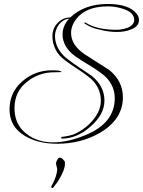

<svg xmlns="http://www.w3.org/2000/svg" viewBox="-20 -631 720 967"><path d="M269 93Q172 93 108 55Q28 9 28 -80Q28 -166 93 -222Q157 -277 242 -277Q289 -277 289 -269Q289 -267 254 -267Q175 -267 116 -219Q53 -170 53 -86Q53 -5 111 41Q167 86 247 86Q321 86 409 50Q558 -10 558 -137Q558 -173 541 -205.5Q524 -238 489 -263Q458 -286 426.5 -304.5Q395 -323 363 -345Q329 -368 312 -397Q295 -426 295 -457Q295 -501 328 -537Q298 -534 277 -508Q257 -480 257 -450Q257 -417 273 -387Q289 -357 322 -332Q351 -310 381.5 -289.5Q412 -269 442 -249Q506 -197 506 -124Q506 -54 434 8Q400 38 364 52.5Q328 67 293 67Q288 67 288 64Q288 58 295 58Q312 56 325 53Q338 50 348 47Q402 25 443 -20Q488 -71 488 -124Q488 -159 472.5 -190Q457 -221 425 -245Q397 -267 367 -286Q337 -305 308 -327Q275 -351 259.5 -382.5Q244 -414 244 -449Q244 -486 269 -514Q282 -528 298 -535.5Q314 -543 333 -543H334Q405 -611 523 -611Q629 -611 668 -562Q680 -547 680 -530Q680 -497 638 -482Q608 -470 569 -470Q550 -470 529 -472.5Q508 -475 485 -481Q458 -486 439 -494.5Q420 -503 407 -512Q405 -514 405 -515Q405 -518 408 -518Q410 -518 411 -517Q467 -481 566 -481Q583 -481 597 -484Q611 -487 623 -491Q656 -506 656 -531Q656 -567 604 -585Q565 -599 523 -599Q399 -599 352 -517Q338 -492 338 -465Q338 -404 406 -358Q437 -338 468.5 -318Q500 -298 531 -278Q599 -222 599 -141Q599 -31 485 37Q388 93 269 93ZM244 316Q240 316 238.5 312.5Q237 309 241 303Q268 253 268 220Q268 216 265 207Q262 196 262 193Q262 184 268 175Q274 163 281 163Q293 163 305 181V179Q306 179 306.5 185.5Q307 192 307 195Q307 223 279 270Q275 278 267 289Q259 300 248 314Q246 316 244 316Z"/></svg>

Font: Ruthie
Style: Regular
Weight: 400
Designer: Robert E. Leuschke
Foundry: Robert E. Leuschke
Version: Version 1.012